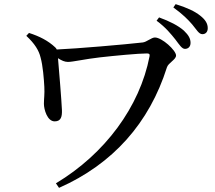

<svg xmlns="http://www.w3.org/2000/svg" viewBox="-20 -851 1040 927"><path d="M873 -615C889 -615 900 -626 900 -644C900 -664 891 -681 868 -703C841 -727 800 -748 748 -767L736 -751C781 -718 806 -686 827 -660C846 -635 858 -615 873 -615ZM957 -686C973 -686 983 -697 983 -715C983 -736 973 -755 946 -776C921 -796 881 -815 828 -831L817 -815C864 -781 888 -756 908 -733C929 -708 940 -686 957 -686ZM244 -265C276 -265 280 -290 279 -320C277 -367 265 -512 260 -570C277 -559 292 -552 308 -552C332 -552 391 -566 462 -574C533 -582 648 -593 690 -593C701 -593 704 -589 702 -579C655 -336 487 -108 250 34L265 56C525 -59 701 -257 786 -526C793 -548 830 -563 830 -583C830 -608 762 -670 728 -670C711 -670 688 -648 669 -646C582 -636 348 -616 254 -612C253 -615 250 -619 247 -622C212 -655 170 -676 120 -692L107 -678C148 -640 168 -607 176 -573C187 -534 192 -470 194 -432C196 -397 192 -375 192 -350C192 -323 208 -265 244 -265Z"/></svg>

Font: Source Han Serif CN Medium
Style: Regular
Weight: 500
Designer: Ryoko NISHIZUKA 西塚涼子 (kana & ideographs); Frank Grießhammer (Latin, Greek & Cyrillic); Wenlong ZHANG 张文龙 (bopomofo); San
Foundry: Adobe
Version: Version 2.002;hotconv 1.1.0;makeotfexe 2.6.0